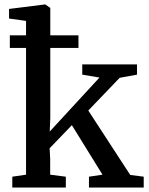

<svg xmlns="http://www.w3.org/2000/svg" viewBox="-20 -839 666 859"><path d="M35 0V-48.5L96.5 -57.5V-745.5L20.5 -756V-799L180 -819H183L205 -803.5V-311L202.5 -250.5L425 -492L348 -505V-551H593V-505L515.5 -491L375 -344.5L562.5 -56.5L623 -48.5V0H378V-48.5L438.5 -57.5L301.5 -279L202 -175.5L204.5 -130V-57.5L274.5 -48.5V0ZM24 -681H331V-624.5H24Z"/></svg>

Font: Merriweather 28pt Medium
Style: Regular
Weight: 500
Version: Version 2.100